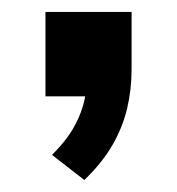

<svg xmlns="http://www.w3.org/2000/svg" viewBox="-20 -161 296 321"><path d="M121 140 67 98Q89 76 101 56Q113 36 119 15Q125 -6 125 -28L153 0H56V-141H200V-45Q200 -11 192.5 20.5Q185 52 168 81.5Q151 111 121 140Z"/></svg>

Font: Nunito Sans 12pt ExtraLight 11pt
Style: Bold
Weight: 700
Version: Version 3.101;gftools[0.9.27]